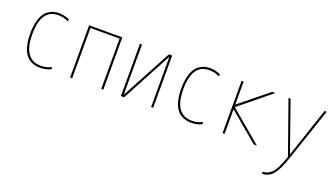

<svg xmlns="http://www.w3.org/2000/svg" viewBox="-65 -1046 3131 1792"><g transform="rotate(20 1500.0 -149.5)"><path d="M291 -9.8Q343.8 -9.8 394.5 -35.2V-12.7Q342.8 10.7 291 9.8Q94.7 9.8 94.7 -259.8Q94.7 -324.2 106.4 -373.5Q118.2 -422.9 136.2 -452.1Q154.3 -481.4 180.2 -499Q206.1 -516.6 230.5 -523.4Q254.9 -530.3 283.2 -530.3Q337.9 -530.3 387.7 -506.8V-485.4Q336.9 -510.7 283.2 -509.8Q115.2 -509.8 115.2 -259.8Q115.2 -9.8 291 -9.8Z M915 -519.5V0H894.5V-500H605.5V0H585V-519.5Z M1112.3 -24.4 1377.9 -519.5H1410.2V0H1389.6V-496.1H1387.7L1122.1 0H1089.8V-519.5H1110.4V-24.4Z M1791 -9.8Q1843.8 -9.8 1894.5 -35.2V-12.7Q1842.8 10.7 1791 9.8Q1594.7 9.8 1594.7 -259.8Q1594.7 -324.2 1606.4 -373.5Q1618.2 -422.9 1636.2 -452.1Q1654.3 -481.4 1680.2 -499Q1706.1 -516.6 1730.5 -523.4Q1754.9 -530.3 1783.2 -530.3Q1837.9 -530.3 1887.7 -506.8V-485.4Q1836.9 -510.7 1783.2 -509.8Q1615.2 -509.8 1615.2 -259.8Q1615.2 -9.8 1791 -9.8Z M2120.1 -292H2122.1L2403.3 -519.5H2434.6L2124 -266.6L2440.4 0H2409.2L2122.1 -242.2H2120.1V0H2099.6V-519.5H2120.1Z M2759.8 -31.2 2923.8 -519.5H2945.3L2769.5 0Q2724.6 133.8 2681.6 182.1Q2638.7 230.5 2575.2 230.5V210Q2629.9 210 2668 168Q2706.1 126 2749 0L2565.4 -519.5H2585.9L2757.8 -31.2Z"/></g></svg>

Font: Mgen+ 1m thin
Style: Regular
Weight: 100
Designer: [Source Han Sans]
Ryoko NISHIZUKA  (kana & ideographs); Paul D. Hunt (Latin, Greek & Cyrillic); Wenlong ZHANG  (bopomofo
Version: Version 1.059.20150602